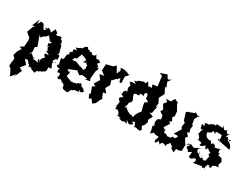

<svg xmlns="http://www.w3.org/2000/svg" viewBox="-82 -1465 3102 2394"><g transform="rotate(30 1469.5 -267.5)"><path d="M183 -477 146 -544 108 -553 76 -499 78 -566 32 -457 72 -460 50 -443 18 -355 78 -305C81 -294 83 -284 86 -273L78 -177L30 -148L68 -134L52 -113L30 -74L14 -19L48 16L36 105L44 135L60 136L90 189L110 235L170 167L156 221L193 128L207 99L192 94L161 75L214 10L163 -50C211 -57 196 -65 237 -10C225 -44 277 34 240 17C287 -16 311 42 305 27C344 35 362 47 355 39C365 -19 401 7 390 20C393 -23 407 -3 431 -20C444 -63 428 -49 409 -18C481 -36 475 -52 465 -123C454 -87 440 -106 509 -107C499 -161 448 -180 526 -202C494 -214 526 -177 473 -195C492 -251 535 -247 474 -277L517 -231C526 -319 510 -302 473 -300C527 -309 477 -369 484 -378C478 -398 474 -439 457 -425C435 -396 486 -453 437 -483C413 -475 436 -498 419 -455C443 -523 419 -504 404 -513C363 -489 333 -504 355 -524C322 -563 298 -549 316 -575C287 -499 276 -498 280 -490C270 -521 204 -546 223 -517C180 -507 161 -519 215 -499ZM271 -104C219 -119 220 -113 246 -116C193 -148 214 -175 173 -118L201 -173L196 -239L224 -254L186 -358L171 -410C187 -367 239 -369 199 -381C264 -448 231 -387 278 -454C308 -398 317 -423 322 -435C290 -435 305 -385 358 -390C316 -349 313 -385 328 -320C379 -377 325 -317 340 -308C365 -273 363 -258 327 -275L397 -240C352 -219 356 -259 346 -218C344 -227 347 -202 372 -191C332 -139 328 -160 345 -99C326 -143 287 -150 327 -81C272 -121 250 -68 243 -125Z M1006 -85 946 -102 929 -132C899 -132 942 -161 903 -115C912 -151 852 -87 892 -102C876 -114 854 -92 819 -94C827 -70 815 -117 806 -87C768 -116 738 -95 711 -147C715 -120 737 -138 730 -202C721 -151 701 -213 680 -201L752 -232L812 -254L808 -244L853 -210L882 -232L958 -222L938 -203L1008 -213L993 -241C995 -267 1000 -340 1006 -372C982 -321 1031 -389 1017 -408C972 -383 1016 -430 1009 -414C995 -435 947 -443 1001 -474C972 -498 963 -512 916 -478C959 -488 929 -487 907 -546C905 -501 867 -520 853 -508C873 -536 873 -496 837 -542C861 -530 780 -527 820 -544C757 -536 793 -573 765 -567C712 -555 725 -485 718 -525C696 -521 684 -494 640 -490C660 -470 687 -463 658 -462C602 -465 652 -416 626 -409C632 -445 640 -407 593 -403C625 -409 589 -415 616 -373C564 -361 607 -313 568 -277C545 -292 591 -292 548 -281L562 -217C550 -193 599 -236 539 -171C551 -204 563 -133 598 -169C594 -146 579 -105 610 -108C646 -126 640 -72 632 -64C610 -58 662 -16 664 -56C669 -23 694 5 661 -50C729 -54 687 24 709 -34C716 -18 751 -26 750 26C764 41 769 46 830 49C852 13 859 -1 834 4C895 0 880 -30 894 -20C956 -31 900 -18 955 -29C935 -63 947 -58 970 -33C982 -47 1038 -51 967 -94ZM881 -326 865 -293 812 -311H800L737 -339L678 -331C682 -347 684 -323 691 -366C709 -374 721 -364 734 -406C720 -404 743 -403 748 -451C791 -452 749 -421 784 -445C806 -421 860 -436 810 -376C875 -380 837 -431 854 -380C914 -342 852 -374 881 -327Z M1337 -538C1336 -539 1324 -562 1252 -548C1284 -514 1263 -475 1241 -515C1273 -494 1244 -447 1237 -478L1220 -510L1196 -550L1163 -518L1062 -493L1072 -498L1071 -480L1067 -403L1126 -360L1063 -350L1107 -288L1059 -209L1097 -192L1058 -170L1090 -88L1076 -68L1096 -25L1106 -19L1129 -37L1168 15L1204 -12L1232 -75L1250 -100L1239 -111L1215 -174L1258 -180L1212 -234L1247 -296L1221 -385C1202 -373 1265 -342 1233 -366C1255 -359 1248 -394 1300 -416C1263 -380 1301 -425 1317 -438C1326 -362 1340 -389 1356 -389L1352 -480L1384 -514L1396 -534C1377 -509 1323 -561 1344 -557Z M1743 -56 1782 17 1755 -6 1846 14 1868 -9 1843 -53 1868 -82 1885 -129 1873 -160 1905 -221 1842 -247 1872 -256 1892 -364 1873 -344 1884 -397 1848 -471 1852 -464 1891 -538 1851 -620 1871 -619 1843 -689 1881 -742 1850 -721 1828 -724 1801 -770 1708 -738 1751 -717 1757 -659 1768 -578 1700 -568 1724 -490 1758 -478C1697 -481 1745 -541 1686 -523C1686 -480 1707 -562 1649 -505C1682 -503 1653 -558 1631 -572C1620 -508 1594 -554 1589 -544C1559 -529 1549 -533 1518 -516C1509 -481 1509 -515 1519 -508C1471 -481 1457 -518 1518 -466C1514 -465 1463 -474 1437 -455C1489 -395 1462 -437 1457 -369C1459 -405 1452 -374 1473 -336C1429 -316 1463 -357 1429 -307C1429 -275 1447 -264 1395 -288L1465 -248C1401 -220 1424 -190 1466 -175C1439 -177 1420 -155 1455 -170C1454 -154 1445 -112 1436 -93C1440 -158 1460 -101 1449 -67C1507 -97 1510 -96 1471 -75C1455 -89 1535 -59 1517 -6C1499 -28 1509 -10 1569 -5C1553 14 1550 -2 1546 5C1618 36 1623 2 1636 7C1667 24 1674 32 1644 -27C1690 9 1691 23 1741 -19C1698 -46 1709 -44 1738 -46ZM1736 -368 1762 -348 1725 -323 1730 -283 1751 -206 1727 -177C1720 -167 1688 -117 1698 -99C1659 -81 1675 -133 1646 -99C1631 -121 1659 -91 1589 -133C1629 -80 1573 -163 1570 -144C1567 -158 1592 -173 1538 -145C1540 -143 1575 -223 1549 -227C1565 -194 1584 -278 1539 -261L1582 -233C1593 -300 1580 -267 1557 -342C1562 -351 1577 -370 1583 -356C1563 -393 1549 -352 1624 -364C1629 -401 1626 -398 1585 -382C1601 -383 1629 -404 1684 -384C1672 -384 1659 -438 1699 -438C1727 -421 1711 -350 1725 -371Z M2176 -104C2131 -143 2161 -90 2120 -130C2120 -130 2125 -94 2121 -174C2100 -121 2121 -170 2085 -173L2137 -255L2112 -269L2141 -293L2118 -339L2139 -361L2133 -430L2082 -519L2100 -522C2079 -532 2059 -543 2036 -553L2002 -497L1937 -500L1968 -469L1935 -427L1972 -361L1952 -326L2001 -296L2011 -245L1968 -221C1944 -135 2004 -143 1955 -138C1977 -157 1993 -111 1960 -130C1953 -116 1984 -50 1974 -35C1981 -9 2036 -75 2006 -59C2070 -28 2058 -52 2095 -38C2082 18 2068 -6 2083 44C2130 32 2111 -25 2107 -5C2156 42 2179 48 2153 38C2158 -37 2234 24 2248 25C2198 12 2250 -46 2247 -19C2253 -36 2228 -71 2304 -16L2295 1L2352 35L2357 -19L2384 -17L2430 -31L2433 -120L2412 -149L2384 -195L2409 -222L2373 -265L2400 -280L2387 -320L2396 -388L2382 -370L2366 -452L2403 -525L2406 -499L2332 -542L2342 -524L2255 -492L2297 -524L2232 -477L2267 -368L2288 -357L2279 -292L2296 -268L2237 -168L2298 -171C2292 -100 2243 -139 2241 -127C2213 -78 2220 -120 2194 -99Z M2696 -90C2674 -53 2641 -84 2623 -137C2650 -102 2647 -99 2606 -117C2583 -155 2593 -157 2623 -184L2541 -140L2491 -163L2450 -129C2446 -179 2514 -153 2460 -116C2468 -58 2471 -118 2496 -71C2499 -41 2534 -86 2549 -82C2540 -4 2547 -7 2536 -16C2609 18 2582 -47 2639 -30C2633 -35 2657 7 2617 28C2693 18 2643 21 2729 10C2718 27 2746 -20 2748 23C2742 32 2795 -13 2791 37C2782 7 2778 2 2796 -45C2840 -58 2805 -22 2825 -33C2866 -8 2852 -75 2846 -54C2845 -47 2866 -90 2933 -81C2889 -120 2942 -170 2931 -159C2905 -190 2926 -204 2853 -212C2855 -202 2858 -278 2844 -234C2845 -224 2809 -304 2860 -291C2839 -304 2833 -280 2758 -274C2756 -278 2778 -292 2734 -307C2712 -316 2724 -303 2702 -288C2705 -310 2656 -327 2703 -330C2646 -307 2592 -332 2591 -395C2632 -401 2663 -447 2636 -440C2668 -451 2673 -424 2686 -421C2672 -475 2687 -446 2757 -455C2766 -459 2785 -393 2756 -367C2734 -424 2780 -376 2784 -363L2782 -372C2832 -362 2885 -351 2939 -341C2929 -413 2870 -428 2851 -437C2903 -458 2900 -462 2892 -434C2822 -458 2851 -488 2810 -455C2853 -524 2854 -522 2820 -496C2778 -535 2779 -558 2802 -533C2742 -528 2773 -501 2723 -568C2735 -520 2734 -538 2678 -539C2643 -541 2631 -538 2650 -528C2671 -571 2637 -527 2635 -512C2614 -543 2623 -503 2606 -517C2565 -489 2563 -507 2565 -479C2565 -491 2527 -486 2506 -477C2542 -414 2487 -462 2480 -446C2495 -423 2480 -366 2529 -399C2499 -357 2521 -338 2497 -323C2535 -303 2551 -258 2528 -260C2552 -252 2554 -249 2594 -242C2565 -286 2610 -250 2584 -209C2594 -194 2641 -218 2660 -249C2648 -253 2652 -237 2676 -195C2708 -236 2705 -243 2692 -238C2706 -202 2775 -179 2756 -192C2729 -150 2741 -171 2775 -129C2750 -153 2761 -109 2747 -76C2721 -60 2727 -62 2662 -109Z"/></g></svg>

Font: Asimov Aggro
Style: Condensed
Weight: 500
Designer: Google
Version: Version 2.000980; 2014